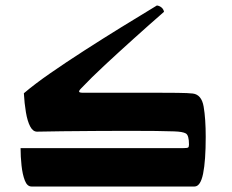

<svg xmlns="http://www.w3.org/2000/svg" viewBox="-20 -680 845 700"><path d="M276 -358Q266 -348 269 -344.5Q272 -341 293 -342Q353 -342 415 -342Q477 -342 532 -342Q587 -342 627 -341.5Q667 -341 683 -339Q715 -335 722.5 -291Q730 -247 730 -181Q730 -94 720.5 -47Q711 0 689 0H95Q79 0 70.5 -22Q62 -44 58.5 -76.5Q55 -109 55 -140H648Q662 -140 665.5 -142Q669 -144 669 -153Q669 -187 657.5 -193.5Q646 -200 615 -201Q593 -202 548 -202.5Q503 -203 444.5 -203Q386 -203 324.5 -202.5Q263 -202 208 -201.5Q153 -201 115 -200Q100 -200 90 -219Q80 -238 74.5 -270.5Q69 -303 67 -340Q107 -374 164 -413.5Q221 -453 287 -495.5Q353 -538 421 -580Q489 -622 552 -660Q561 -659 568.5 -653Q576 -647 578 -637Q523 -589 467.5 -539Q412 -489 362.5 -443Q313 -397 276 -358Z"/></svg>

Font: Alkalami
Style: Regular
Weight: 400
Designer: Becca Hirsbrunner Spalinger
Foundry: SIL International
Version: Version 2.000